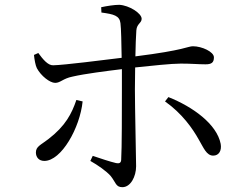

<svg xmlns="http://www.w3.org/2000/svg" viewBox="-20 -760 1040 797"><path d="M806 -179C825 -147 837 -114 865 -114C889 -114 901 -135 896 -163C880 -245 780 -317 679 -357L665 -339C736 -289 780 -226 806 -179ZM297 -345C278 -289 252 -237 180 -182C149 -158 129 -152 129 -127C129 -108 141 -92 164 -92C235 -92 312 -230 323 -339ZM121 -532C123 -513 127 -489 133 -477C150 -445 187 -416 209 -416C231 -416 241 -434 281 -442C333 -454 421 -465 486 -473V-390C486 -305 486 -142 483 -96C482 -82 473 -81 462 -83C436 -89 398 -102 365 -113L355 -92C387 -74 421 -50 439 -30C461 -3 460 17 488 17C522 17 545 -27 545 -70C545 -97 540 -314 540 -389L541 -480C608 -487 691 -496 731 -496C775 -496 803 -493 833 -493C858 -493 868 -500 868 -522C868 -545 818 -568 781 -568C759 -568 749 -552 542 -526C543 -570 544 -610 546 -634C548 -662 568 -664 568 -682C568 -705 516 -738 475 -740C454 -740 423 -735 400 -730L401 -708C453 -701 476 -695 480 -664C483 -641 484 -581 485 -520C411 -511 247 -490 201 -489C179 -488 158 -514 139 -540Z"/></svg>

Font: Harano Aji Mincho
Style: Regular
Weight: 400
Foundry: Masamichi Hosoda
Version: HaranoAjiMincho-Regular version 20230610;ttx 4.39.4